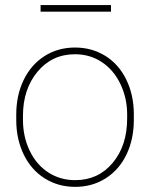

<svg xmlns="http://www.w3.org/2000/svg" viewBox="-20 -725 590 755"><path d="M43.9 -274.4Q43.9 -350.1 73 -410.4Q102.1 -470.7 155 -504.4Q208 -538.1 274.9 -538.1Q341.3 -538.1 394 -505.4Q446.8 -472.7 476.3 -412.6Q505.9 -352.5 506.3 -277.3V-253.9Q506.3 -177.7 477.5 -117.7Q448.7 -57.6 395.8 -23.9Q342.8 9.8 275.9 9.8Q209 9.8 156 -23.4Q103 -56.6 73.7 -116.5Q44.4 -176.3 43.9 -251ZM70.3 -253.9Q70.3 -188 96.4 -133.1Q122.6 -78.1 169.2 -47.4Q215.8 -16.6 275.9 -16.6Q366.2 -16.6 423.1 -84.5Q480 -152.3 480 -259.3V-274.4Q480 -339.4 453.6 -394.5Q427.2 -449.7 380.6 -480.7Q334 -511.7 274.9 -511.7Q184.6 -511.7 127.4 -442.9Q70.3 -374 70.3 -269.5ZM416.5 -679.2H139.6V-705.1H416.5Z"/></svg>

Font: Roboto Thin
Style: Regular
Weight: 250
Designer: Google
Version: Version 2.134; 2016